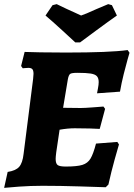

<svg xmlns="http://www.w3.org/2000/svg" viewBox="-25 -898 646 928"><path d="M293 -93Q347 -93 373 -101Q399 -109 412.5 -131.5Q426 -154 439 -204L542 -212L550 -200Q545 -184 529 -126.5Q513 -69 499 -6L486 7Q457 6 361 3Q265 0 181 0Q123 0 67 4Q11 8 -5 10L12 -67Q51 -73 67.5 -91.5Q84 -110 89 -154L135 -516Q137 -536 137 -541Q137 -557 131.5 -563.5Q126 -570 112 -570Q104 -570 96 -569Q88 -568 85 -568L77 -579L94 -647Q114 -646 171.5 -645Q229 -644 294 -644Q506 -644 592 -656L601 -643Q599 -636 591.5 -610Q584 -584 573 -540Q562 -496 555 -455L444 -447Q445 -453 448.5 -471Q452 -489 452 -501Q452 -520 443.5 -529.5Q435 -539 413.5 -542.5Q392 -546 349 -546Q322 -546 314.5 -541Q307 -536 303 -515L280 -377L365 -376Q384 -376 423 -379Q462 -382 475 -383L483 -372L457 -275Q445 -276 410 -277Q375 -278 336 -278Q303 -278 263 -271L255 -217Q244 -149 244 -130Q244 -107 254 -100Q264 -93 293 -93ZM362 -693H339Q324 -707 275.5 -751.5Q227 -796 195 -823L229 -873L249 -878Q261 -873 297 -855Q316 -847 334.5 -838Q353 -829 367 -823Q384 -828 441 -854Q492 -876 498 -878L516 -873L540 -823Q501 -796 441 -751.5Q381 -707 362 -693Z"/></svg>

Font: Alegreya SC ExtraBold
Style: Italic
Weight: 800
Italic angle: -7°
Designer: Juan Pablo del Peral
Foundry: Huerta Tipografica
Version: Version 2.007; ttfautohint (v1.6)